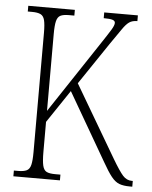

<svg xmlns="http://www.w3.org/2000/svg" viewBox="-52 -757 636 801"><g transform="rotate(5 266.0 -357.0)"><path d="M34 0V-24H52Q75 -24 87.5 -30Q100 -36 104.5 -54Q109 -72 109 -108V-607Q109 -643 104.5 -660.5Q100 -678 87.5 -684Q75 -690 52 -690H34V-714H229V-690H206Q183 -690 171 -684Q159 -678 154.5 -660Q150 -642 150 -606V-284L347 -581Q377 -626 388.5 -645Q400 -664 400 -674Q400 -683 389 -686.5Q378 -690 352 -690V-714H493V-690Q472 -690 459 -681Q446 -672 431 -650Q416 -628 388 -588L268 -410L445 -109Q474 -60 490 -42Q506 -24 528 -24H532V0H521Q495 0 477.5 -6.5Q460 -13 444 -33Q428 -53 406 -92L242 -375L150 -238V-112Q150 -74 154.5 -55Q159 -36 171 -30Q183 -24 207 -24H229V0Z"/></g></svg>

Font: Noto Serif Bengali ExtraCondensed ExtraLight
Style: Regular
Weight: 200
Width: 2
Designer: Juan Bruce, Universal Thirst, Indian Type Foundry and the Monotype Design Team.
Foundry: Monotype Imaging Inc.
Version: Version 2.003; ttfautohint (v1.8.4.7-5d5b)